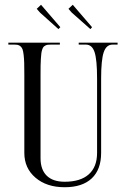

<svg xmlns="http://www.w3.org/2000/svg" viewBox="-20 -778 527 805"><path d="M15 0ZM152 -758 233 -664 225 -656 148 -725 134 -741ZM285 -758 366 -664 359 -656 281 -725 267 -741ZM82 -137V-464Q82 -494.8 81.5 -513.5Q81 -532.2 79.1 -547.9Q77.2 -563.5 74.6 -570.9Q72 -578.2 66.4 -583.4Q60.8 -588.5 54.2 -589.8Q47.8 -591 37 -591H15V-599H231V-591H194Q186 -591 180.6 -590.4Q175.2 -589.8 170.2 -587.1Q165.2 -584.5 162.4 -581.2Q159.5 -578 157 -570.5Q154.5 -563 153.4 -554.8Q152.2 -546.5 151.4 -532.1Q150.5 -517.8 150.2 -502.5Q150 -487.2 150 -464V-115Q150 -66.8 175.9 -41.4Q201.8 -16 251 -16Q317.5 -16 352.2 -47.1Q387 -78.2 387 -137V-449Q387 -527.2 376.6 -559.1Q366.2 -591 340 -591H310V-599H473V-591H452Q425.8 -591 414.9 -559Q404 -527 404 -449V-137Q404 -67.2 364.6 -30.1Q325.2 7 251 7Q175.8 7 128.9 -32.9Q82 -72.8 82 -137Z"/></svg>

Font: FogtwoNo5
Style: Regular
Weight: 400
Designer: gluk (gluksza@wp.pl)
Foundry: gluk (gluksza@wp.pl)
Version: Version 0.87